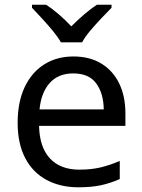

<svg xmlns="http://www.w3.org/2000/svg" viewBox="-20 -786 604 816"><path d="M292 -546Q361 -546 410.5 -516Q460 -486 486.5 -431.5Q513 -377 513 -304V-251H146Q148 -160 192.5 -112.5Q237 -65 317 -65Q368 -65 407.5 -74.5Q447 -84 489 -102V-25Q448 -7 408 1.5Q368 10 313 10Q237 10 178.5 -21Q120 -52 87.5 -113.5Q55 -175 55 -264Q55 -352 84.5 -415Q114 -478 167.5 -512Q221 -546 292 -546ZM291 -474Q228 -474 191.5 -433.5Q155 -393 148 -321H421Q420 -389 389 -431.5Q358 -474 291 -474ZM239 -606Q226 -629 204 -655.5Q182 -682 158 -708Q134 -734 116 -753V-766H176Q202 -749 230 -725Q258 -701 283 -674Q310 -701 338 -725Q366 -749 392 -766H454V-753Q435 -734 410.5 -708Q386 -682 363.5 -655.5Q341 -629 329 -606Z"/></svg>

Font: Noto Sans Soyombo
Style: Regular
Weight: 400
Designer: Monotype Design Team
Foundry: Monotype Imaging Inc.
Version: Version 2.001; ttfautohint (v1.8.4.7-5d5b)